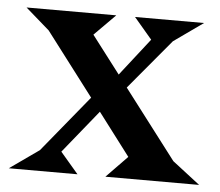

<svg xmlns="http://www.w3.org/2000/svg" viewBox="-42 -536 668 582"><g transform="rotate(5 292.0 -245.0)"><path d="M584 0H298.8L362.8 -65.9L265.1 -194.8L159.2 -64L213.9 0H4.9L94.2 -63L234.9 -234.9L88.9 -426.8L16.1 -490.2H289.1L225.1 -425.8L312 -312L400.9 -425.8L346.2 -490.2H556.2L466.8 -426.8L339.8 -274.9L500 -64.9Z"/></g></svg>

Font: Bluu Next
Style: Bold
Weight: 700
Designer: Jean-Baptiste Morizot, Igor Stepanchenko (Cyrillic)
Foundry: Igor Stepanchenko
Version: Version 1.005